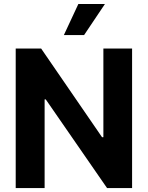

<svg xmlns="http://www.w3.org/2000/svg" viewBox="-20 -953 749 973"><path d="M649.4 0H522.5L211.9 -449.2H206.1V0H59.6V-707H188.5L497.1 -257.8H503.9V-707H649.4ZM377 -932.6H511.7L406.2 -775.4H303.7Z"/></svg>

Font: WEMIX Pretendard
Style: Bold
Weight: 700
Designer: Base glyphs from Inter by Rasmus Andersson; Hangeul glyphs from Noto Sans CJK(Source Han Sans) by Jang Soo-young and Kan
Foundry: Kil Hyung-jin
Version: Version 1.000